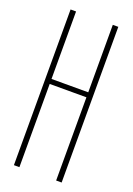

<svg xmlns="http://www.w3.org/2000/svg" viewBox="-125 -673 499 722"><g transform="rotate(20 125.0 -311.5)"><path d="M28 0V-623H50V-353H197V-623H219V0H197V-333H50V0Z"/></g></svg>

Font: Inconsolata UltraCondensed ExtraLight
Style: Regular
Weight: 200
Width: 1
Monospace: yes
Designer: Raph Levien, Cyreal, Brenton Simpson
Foundry: Raph Levien, Cyreal, Google
Version: Version 3.100; ttfautohint (v1.8.4.7-5d5b)